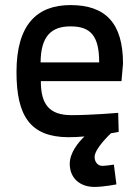

<svg xmlns="http://www.w3.org/2000/svg" viewBox="-20 -530 547 757"><path d="M429 119C429 119 396 124 384 124C365 124 353 108 353 89C353 55 417 -4 417 -4H414C433 -7 448 -10 448 -10L446 -85C446 -85 339 -76 262 -76C173 -76 141 -120 141 -210H459L465 -279C465 -439 396 -510 258 -510C125 -510 45 -432 45 -246C45 -73 99 10 249 11C270 11 291 10 313 8C289 31 255 72 255 116C255 173 296 207 352 207C389 207 439 197 439 197ZM140 -284C141 -385 180 -426 258 -426C338 -426 371 -388 371 -284Z"/></svg>

Font: TitilliumText22L
Style: 600 wt
Weight: 600
Designer: Campivisivi
Foundry: Campivisivi
Version: 1.000